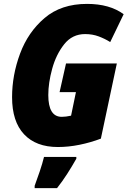

<svg xmlns="http://www.w3.org/2000/svg" viewBox="-20 -745 655 986"><path d="M498 -33 580 -419H319L286 -272H370L345 -151Q318 -145 297 -145Q228 -145 228 -257Q228 -319 248 -392Q268 -465 309.5 -517.5Q351 -570 417 -570Q455 -570 487 -558Q519 -546 546 -529L615 -672Q543 -725 427 -725Q294 -725 209 -652.5Q124 -580 83 -469.5Q42 -359 42 -246Q42 -121 103.5 -55.5Q165 10 277 10Q332 10 388.5 -1.5Q445 -13 498 -33ZM273 221Q300 187 325 148Q350 109 372 70V61H206Q198 94 184 135.5Q170 177 158 209V221Z"/></svg>

Font: Noto Sans Display SemiCondensed Black
Style: Italic
Weight: 900
Width: 4
Designer: Monotype Design team
Foundry: Monotype Imaging Inc.
Version: 1.000